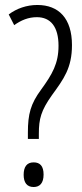

<svg xmlns="http://www.w3.org/2000/svg" viewBox="-20 -744 331 771"><path d="M92 -212V-186H136V-207C136 -267 145 -300 188 -361C236 -427 269 -471 269 -563C269 -670 216 -724 130 -724C87 -724 47 -710 15 -686L37 -643C65 -663 94 -675 128 -675C183 -675 215 -637 215 -560C215 -489 190 -446 145 -384C103 -327 92 -286 92 -212ZM75 -42C75 -11 88 7 115 7C140 7 155 -9 155 -43C155 -77 141 -92 115 -92C87 -92 75 -73 75 -42Z"/></svg>

Font: Noto Sans Gujarati UI ExtraCondensed Light
Style: Regular
Weight: 300
Width: 2
Designer: Jelle Bosma - Monotype Design Team, Universal Thirst
Foundry: Monotype Imaging Inc.
Version: Version 2.106